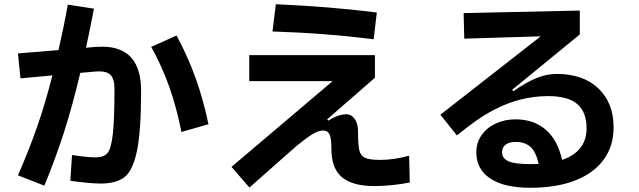

<svg xmlns="http://www.w3.org/2000/svg" viewBox="-20 -840 3025 909"><path d="M433 -618Q443 -619 463 -619Q648 -619 648 -410Q648 -220 628.5 -126Q609 -32 569.5 -1.5Q530 29 457 29Q408 29 313 16L321 -106Q393 -95 433 -95Q471 -95 488.5 -115Q506 -135 514 -203.5Q522 -272 522 -422Q522 -467 502 -486.5Q482 -506 428 -501L360 -495Q324 -342 283.5 -215.5Q243 -89 190 39L65 -10Q116 -126 155.5 -239Q195 -352 228 -483L77 -469L65 -587L257 -603Q283 -716 301 -818L425 -799Q400 -671 387 -614ZM816 -672Q869 -573 905.5 -472Q942 -371 967 -252L839 -215Q816 -331 781.5 -428.5Q747 -526 696 -618Z M1749 -654Q1523 -683 1270 -691L1286 -820Q1538 -809 1764 -781ZM1920 24Q1885 31 1839.5 36Q1794 41 1753 41Q1649 41 1599 -1Q1549 -43 1549 -135Q1549 -186 1540 -204Q1531 -222 1511 -222Q1489 -222 1463 -207Q1437 -192 1385 -150L1283 -60L1161 48L1076 -50L1555 -456H1160V-579H1755V-472L1529 -275L1535 -269Q1581 -299 1621 -299Q1643 -299 1659 -277.5Q1675 -256 1675 -217Q1675 -155 1681 -129Q1687 -103 1708 -93Q1729 -83 1779 -83Q1846 -83 1917 -103Z M2885 -237Q2885 -148 2837.5 -83.5Q2790 -19 2701.5 15Q2613 49 2491 49Q2367 49 2301 5Q2235 -39 2235 -119Q2235 -164 2259.5 -199.5Q2284 -235 2326.5 -255Q2369 -275 2421 -275Q2506 -275 2563 -226.5Q2620 -178 2641 -83Q2757 -122 2757 -233Q2757 -309 2713.5 -347Q2670 -385 2575 -385Q2440 -385 2315 -318Q2275 -297 2237 -270.5Q2199 -244 2143 -199L2065 -297L2540 -668L2178 -657L2175 -778L2725 -790V-677L2405 -415L2410 -408Q2472 -451 2520 -470.5Q2568 -490 2615 -490Q2741 -490 2813 -421.5Q2885 -353 2885 -237ZM2491 -63Q2518 -63 2530 -64Q2518 -120 2492 -144Q2466 -168 2422 -168Q2390 -168 2373.5 -155Q2357 -142 2357 -119Q2357 -90 2387.5 -76.5Q2418 -63 2491 -63Z"/></svg>

Font: IBM Plex Sans JP
Style: Bold
Weight: 700
Designer: Mike Abbink; Paul van der Laan; Pieter van Rosmalen; Wujin Sim; Yejin Wi; Jinhee Kim; Boomi Park; Yona Kim; Kichan Ma
Foundry: Sandoll Inc.
Version: Version 1.001